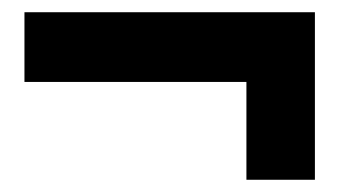

<svg xmlns="http://www.w3.org/2000/svg" viewBox="-20 -436 580 314"><path d="M383 -142H495V-416H20V-302H383Z"/></svg>

Font: Mona Sans SemiCondensed
Style: Bold
Weight: 700
Width: 4
Designer: Deni Anggara
Foundry: GitHub
Version: Version 2.000